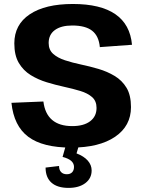

<svg xmlns="http://www.w3.org/2000/svg" viewBox="-20 -730 717 960"><path d="M336.1 8Q193.4 8 121.3 -46.1Q49.2 -100.1 37.2 -215.9L197 -222.5Q204.4 -161.1 240.7 -130.3Q276.9 -99.5 341.3 -99.5Q398.5 -99.5 430.6 -123.7Q462.7 -147.9 462.7 -190.4Q462.7 -225 440.4 -244.6Q418.2 -264.1 381.4 -275.2Q344.6 -286.4 301.1 -295.8Q257.6 -305.3 213.9 -318.6Q170.1 -331.9 133.3 -354.6Q96.6 -377.4 74.1 -415.2Q51.6 -453 51.6 -513Q51.6 -606.8 128.6 -658.4Q205.6 -710.1 344.5 -710.1Q482.7 -710.1 556.8 -659Q630.9 -607.9 640 -506.1L479.2 -494.4Q474.2 -549.9 440.8 -576.2Q407.3 -602.5 341.4 -602.5Q285.6 -602.5 254.5 -579.8Q223.3 -557.1 223.3 -515.1Q223.3 -480.9 245.6 -460.9Q267.8 -440.9 304.6 -428.7Q341.4 -416.6 385.1 -407.4Q428.9 -398.2 472.4 -385.4Q515.9 -372.6 553.2 -350.3Q590.4 -328 612.7 -291Q634.9 -254 634.9 -194.5Q634.9 -100.2 555.5 -46.1Q476 8 336.1 8ZM322.8 209.5Q266.8 209.5 237.4 183.4Q207.9 157.2 207.9 107.9L275.2 99.9Q275.2 119.3 285.4 130.2Q295.6 141.2 314.1 141.2Q331 141.2 340.5 131.5Q350 121.8 350 104.4Q350 87.4 336.5 74.9Q323 62.5 292.9 54.5L307.9 1.5H373.2L362.7 37Q399.5 51 418.9 73.1Q438.2 95.1 438.2 122.2Q438.2 161.9 406.5 185.7Q374.8 209.5 322.8 209.5Z"/></svg>

Font: Pathway Extreme 8pt Thin 12pt
Style: Regular
Weight: 100
Version: Version 1.001;gftools[0.9.26]